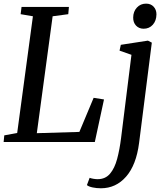

<svg xmlns="http://www.w3.org/2000/svg" viewBox="-24 -781 910 1056"><path d="M-4 0 -0.5 -36.5 70.5 -49.5 157 -691.5 89.5 -703 94.5 -743H355L351.5 -703L265.5 -691.5L178.5 -48.5L412.5 -55.5L491 -243L548 -234L497.5 0ZM741 5Q725.5 126.5 669.5 190.5Q613.5 254.5 531 254.5Q506.5 254.5 484.8 249.8Q463 245 454 237L469 197Q476 200 488.8 202.2Q501.5 204.5 513 204.5Q555.5 204.5 581 174.5Q606.5 144.5 620.2 93.2Q634 42 642 -22.5L699 -479.5L633.5 -502.5L640.5 -534.5L789.5 -557.5L811 -546.5ZM766 -623Q740.5 -623 724.2 -640.2Q708 -657.5 708.5 -685Q709 -718 729 -739.5Q749 -761 779.5 -761Q805.5 -761 821 -744.2Q836.5 -727.5 836.5 -702Q836 -667 816.5 -645Q797 -623 766 -623Z"/></svg>

Font: Merriweather Text Regular
Style: Italic
Weight: 400
Italic angle: -7.8°
Designer: Eben Sorkin
Foundry: Eben Sorkin
Version: Version 2.100; ttfautohint (v1.7.19-72a1) -l 8 -r 50 -G 200 